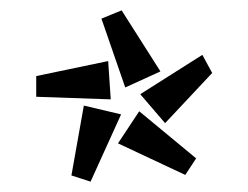

<svg xmlns="http://www.w3.org/2000/svg" viewBox="-20 -753 480 371"><path d="M50 -566V-606L189 -635L194 -561ZM118 -414 142 -549 214 -532 155 -402ZM176 -717 215 -733 290 -615 222 -584ZM208 -476 249 -538 359 -447 338 -415ZM251 -571 371 -647 390 -612 299 -515Z"/></svg>

Font: Mina
Style: Regular
Weight: 400
Version: Version 1.000